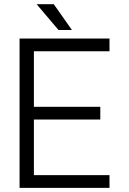

<svg xmlns="http://www.w3.org/2000/svg" viewBox="-20 -909 624 929"><path d="M465.3 -392.1V-330.6H144V-61.5H509.8V0H74.7V-722.7H509.8V-661.1H144V-392.1ZM263.2 -763.7 157.2 -888.7H240.2L328.1 -763.7Z"/></svg>

Font: Giphurs Light
Style: Regular
Weight: 300
Version: Version 0.920; ttfautohint (v1.8.4.7-5d5b)